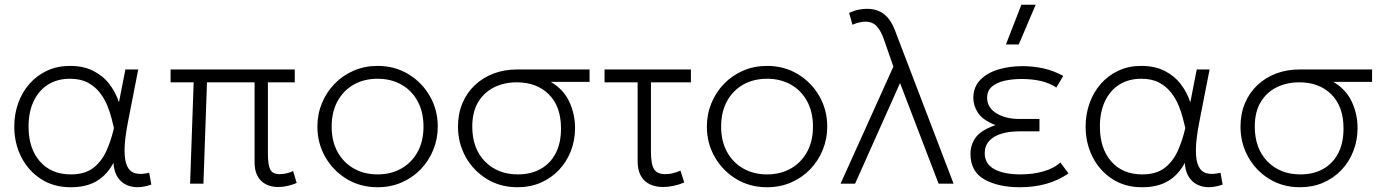

<svg xmlns="http://www.w3.org/2000/svg" viewBox="-20 -772 5819 807"><path d="M277 15Q205 15 151.8 -19.8Q98.5 -54.5 69.2 -112.5Q40 -170.5 40 -240Q40 -292 56.5 -338.2Q73 -384.5 104 -419.8Q135 -455 178 -475Q221 -495 274 -495Q331 -495 372.2 -474Q413.5 -453 440 -418.2Q466.5 -383.5 480 -342L507 -480H561L518 -260Q504 -189 503.5 -143.2Q503 -97.5 514.5 -73.5Q526 -49.5 549.5 -43.5Q573 -37.5 607 -46L616 4Q571 19.5 535.8 12.8Q500.5 6 479.8 -20Q459 -46 457 -88Q431.5 -38.5 387.8 -11.8Q344 15 277 15ZM278 -39Q336.5 -39 371.8 -66Q407 -93 427 -137.2Q447 -181.5 459 -234Q455 -249.5 448.8 -274.8Q442.5 -300 430.8 -328.8Q419 -357.5 399.2 -383Q379.5 -408.5 349 -424.8Q318.5 -441 274 -441Q221 -441 182 -416.5Q143 -392 121.5 -346.8Q100 -301.5 100 -240Q100 -148 147.8 -93.5Q195.5 -39 278 -39Z M1150 14Q1128.5 14 1110.2 7.8Q1092 1.5 1078.5 -11Q1065 -23.5 1057.5 -43.2Q1050 -63 1050 -90V-426H850L835 0H779L794 -426H697V-480H1219V-426H1106V-128Q1106 -78.5 1116 -59.2Q1126 -40 1156 -40Q1170.5 -40 1185 -43.5Q1199.5 -47 1212 -53L1227 -3Q1210 4.5 1189.8 9.2Q1169.5 14 1150 14Z M1567 15Q1494.5 15 1437.2 -19.8Q1380 -54.5 1347 -112.5Q1314 -170.5 1314 -240Q1314 -292 1333 -338.2Q1352 -384.5 1386.2 -419.8Q1420.5 -455 1466.5 -475Q1512.5 -495 1567 -495Q1639.5 -495 1696.8 -460.2Q1754 -425.5 1787 -367.5Q1820 -309.5 1820 -240Q1820 -188 1801 -141.8Q1782 -95.5 1748 -60.2Q1714 -25 1667.8 -5Q1621.5 15 1567 15ZM1567 -39Q1623.5 -39 1667 -63.8Q1710.5 -88.5 1735.2 -133.5Q1760 -178.5 1760 -240Q1760 -301.5 1735.2 -346.8Q1710.5 -392 1667 -416.5Q1623.5 -441 1567 -441Q1510.5 -441 1467 -416.5Q1423.5 -392 1398.8 -346.8Q1374 -301.5 1374 -240Q1374 -178.5 1398.8 -133.5Q1423.5 -88.5 1467 -63.8Q1510.5 -39 1567 -39Z M2155 15Q2082.5 15 2026 -19.8Q1969.5 -54.5 1937.2 -112.5Q1905 -170.5 1905 -240Q1905 -293.5 1923.5 -337.8Q1942 -382 1975.5 -413.8Q2009 -445.5 2054.2 -462.8Q2099.5 -480 2153 -480H2458V-428H2295Q2349 -396 2373 -344Q2397 -292 2397 -234Q2397 -182 2379.2 -136.8Q2361.5 -91.5 2329.2 -57.5Q2297 -23.5 2252.8 -4.2Q2208.5 15 2155 15ZM2157 -39Q2211.5 -39 2252.2 -61.8Q2293 -84.5 2315.5 -127.5Q2338 -170.5 2338 -232Q2338 -324.5 2287 -375.2Q2236 -426 2152 -426Q2099 -426 2056.8 -405Q2014.5 -384 1989.8 -342.8Q1965 -301.5 1965 -240Q1965 -148 2018.2 -93.5Q2071.5 -39 2157 -39Z M2767 14Q2736.5 14 2712.2 3Q2688 -8 2674 -32.2Q2660 -56.5 2660 -96V-426H2521V-480H2884V-426H2716V-136Q2716 -80.5 2729.5 -60.2Q2743 -40 2776 -40Q2792 -40 2807.8 -43.8Q2823.5 -47.5 2840 -55L2856 -5Q2835 4 2812 9Q2789 14 2767 14Z M3204 15Q3131.5 15 3074.2 -19.8Q3017 -54.5 2984 -112.5Q2951 -170.5 2951 -240Q2951 -292 2970 -338.2Q2989 -384.5 3023.2 -419.8Q3057.5 -455 3103.5 -475Q3149.5 -495 3204 -495Q3276.5 -495 3333.8 -460.2Q3391 -425.5 3424 -367.5Q3457 -309.5 3457 -240Q3457 -188 3438 -141.8Q3419 -95.5 3385 -60.2Q3351 -25 3304.8 -5Q3258.5 15 3204 15ZM3204 -39Q3260.5 -39 3304 -63.8Q3347.5 -88.5 3372.2 -133.5Q3397 -178.5 3397 -240Q3397 -301.5 3372.2 -346.8Q3347.5 -392 3304 -416.5Q3260.5 -441 3204 -441Q3147.5 -441 3104 -416.5Q3060.5 -392 3035.8 -346.8Q3011 -301.5 3011 -240Q3011 -178.5 3035.8 -133.5Q3060.5 -88.5 3104 -63.8Q3147.5 -39 3204 -39Z M3513 0 3735 -492 3695 -607Q3684 -639.5 3666.2 -660.2Q3648.5 -681 3617 -681Q3607.5 -681 3593.5 -678.2Q3579.5 -675.5 3563 -668L3549 -718Q3571 -728 3589.8 -731.5Q3608.5 -735 3624 -735Q3652.5 -735 3674.5 -725.2Q3696.5 -715.5 3713 -695.8Q3729.5 -676 3741 -646L3988 0H3925L3763 -423L3574 0Z M4267 15Q4175 15 4117 -18.2Q4059 -51.5 4059 -125Q4059 -164 4081.2 -194.5Q4103.5 -225 4164 -246Q4109.5 -268 4090.2 -298.2Q4071 -328.5 4071 -360Q4071 -406 4099.8 -435.8Q4128.5 -465.5 4175.5 -479.8Q4222.5 -494 4277 -494Q4323.5 -494 4366 -484.5Q4408.5 -475 4449 -453L4420 -404Q4391.5 -423 4355 -431.5Q4318.5 -440 4274 -440Q4236 -440 4203 -432.8Q4170 -425.5 4149.5 -408.2Q4129 -391 4129 -361Q4129 -320 4167.8 -296Q4206.5 -272 4265 -272H4349V-220H4265Q4222 -220 4189 -210Q4156 -200 4137.5 -179.5Q4119 -159 4119 -128Q4119 -83 4159.2 -61Q4199.5 -39 4270 -39Q4322 -39 4366 -51.8Q4410 -64.5 4437 -89L4471 -43Q4427 -13 4376.2 1Q4325.5 15 4267 15ZM4208 -585 4273 -752H4333L4262 -585Z M4780 15Q4708 15 4654.8 -19.8Q4601.5 -54.5 4572.2 -112.5Q4543 -170.5 4543 -240Q4543 -292 4559.5 -338.2Q4576 -384.5 4607 -419.8Q4638 -455 4681 -475Q4724 -495 4777 -495Q4834 -495 4875.2 -474Q4916.5 -453 4943 -418.2Q4969.5 -383.5 4983 -342L5010 -480H5064L5021 -260Q5007 -189 5006.5 -143.2Q5006 -97.5 5017.5 -73.5Q5029 -49.5 5052.5 -43.5Q5076 -37.5 5110 -46L5119 4Q5074 19.5 5038.8 12.8Q5003.5 6 4982.8 -20Q4962 -46 4960 -88Q4934.5 -38.5 4890.8 -11.8Q4847 15 4780 15ZM4781 -39Q4839.5 -39 4874.8 -66Q4910 -93 4930 -137.2Q4950 -181.5 4962 -234Q4958 -249.5 4951.8 -274.8Q4945.5 -300 4933.8 -328.8Q4922 -357.5 4902.2 -383Q4882.5 -408.5 4852 -424.8Q4821.5 -441 4777 -441Q4724 -441 4685 -416.5Q4646 -392 4624.5 -346.8Q4603 -301.5 4603 -240Q4603 -148 4650.8 -93.5Q4698.5 -39 4781 -39Z M5444 15Q5371.5 15 5315 -19.8Q5258.5 -54.5 5226.2 -112.5Q5194 -170.5 5194 -240Q5194 -293.5 5212.5 -337.8Q5231 -382 5264.5 -413.8Q5298 -445.5 5343.2 -462.8Q5388.5 -480 5442 -480H5747V-428H5584Q5638 -396 5662 -344Q5686 -292 5686 -234Q5686 -182 5668.2 -136.8Q5650.5 -91.5 5618.2 -57.5Q5586 -23.5 5541.8 -4.2Q5497.5 15 5444 15ZM5446 -39Q5500.5 -39 5541.2 -61.8Q5582 -84.5 5604.5 -127.5Q5627 -170.5 5627 -232Q5627 -324.5 5576 -375.2Q5525 -426 5441 -426Q5388 -426 5345.8 -405Q5303.5 -384 5278.8 -342.8Q5254 -301.5 5254 -240Q5254 -148 5307.2 -93.5Q5360.5 -39 5446 -39Z"/></svg>

Font: Geologica Cursive Thin
Style: Regular
Weight: 250
Designer: Sindre Bremnes, Frode Helland
Foundry: Monokrom Skriftforlag AS
Version: Version 1.010;gftools[0.9.28]